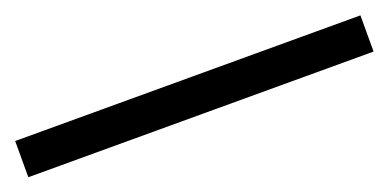

<svg xmlns="http://www.w3.org/2000/svg" viewBox="-18 -15 656 324"><g transform="rotate(-20 310.0 147.5)"><path d="M0 115H620V180H0Z"/></g></svg>

Font: Monaspace Xenon Var
Style: Regular
Weight: 400
Designer: Riley Cran and the Lettermatic Team
Version: Version 1.000 (Monaspace Xenon Var)